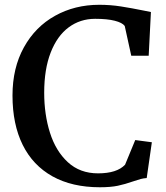

<svg xmlns="http://www.w3.org/2000/svg" viewBox="-20 -771 692 802"><path d="M32.2 0ZM394.5 -751Q441.4 -751 485.1 -744.1Q528.8 -737.3 584 -726.1L610.4 -720.7L601.1 -538.1H528.3L501 -662.6Q490.7 -676.3 459.5 -684.3Q428.2 -692.4 377.4 -692.4Q314.9 -692.4 266.8 -656.7Q218.8 -621.1 191.7 -551.5Q164.6 -481.9 164.6 -383.8Q164.6 -293 188.7 -216.6Q212.9 -140.1 263.4 -93.5Q314 -46.9 389.6 -46.9Q468.3 -46.9 502.4 -83L544.9 -186L614.3 -176.8L592.8 -27.3Q579.6 -26.4 567.4 -23.2Q555.2 -20 535.6 -13.2Q502.4 -1.5 472.2 4.9Q441.9 11.2 397.5 11.2Q281.2 11.2 199.2 -34.4Q117.2 -80.1 74.7 -166Q32.2 -252 32.2 -372.1Q32.2 -487.3 79.8 -573.2Q127.4 -659.2 210 -705.1Q292.5 -751 394.5 -751Z"/></svg>

Font: Merriweather
Style: Regular
Weight: 400
Designer: Eben Sorkin
Foundry: Eben Sorkin
Version: Version 1.584; ttfautohint (v1.6)